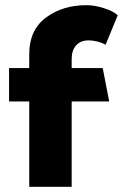

<svg xmlns="http://www.w3.org/2000/svg" viewBox="-20 -722 477 742"><path d="M314 -702Q345 -702 381.5 -690.5Q418 -679 435 -663L388 -549Q372 -558 354 -562Q336 -566 324 -566Q291 -566 274 -546.5Q257 -527 257 -494V-459H377L402 -330H257V0H93V-330H15V-459H93V-513Q93 -606 157.5 -654Q222 -702 314 -702Z"/></svg>

Font: Palanquin Dark SemiBold
Style: Regular
Weight: 600
Designer: Pria Ravichandran
Version: Version 1.001